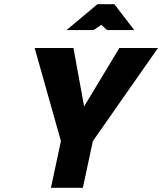

<svg xmlns="http://www.w3.org/2000/svg" viewBox="-20 -900 777 920"><path d="M146 -670 272 -224 224 0H377L425 -224L737 -670H552L383 -390L332 -670ZM299 -756H428L466 -781L493 -756H623L528 -880H447Z"/></svg>

Font: LT Wave Mono Black
Style: Italic
Weight: 900
Designer: Daniel Lyons
Version: Version 2.5 (Glyphs App)